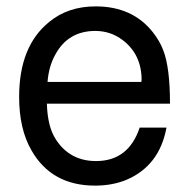

<svg xmlns="http://www.w3.org/2000/svg" viewBox="-20 -559 596 602"><path d="M127 -234Q129 -162 155 -122Q199 -54 281 -54Q383 -54 418 -159H502Q480 -39 376 5Q332 23 278 23Q142 23 79 -87Q40 -154 40 -255Q40 -414 134 -490Q193 -539 280 -539Q396 -539 460 -457Q470 -444 478 -430.5Q486 -417 492 -401Q513 -347 513 -234ZM423 -302 424 -308Q424 -388 365 -433Q327 -462 279 -462Q193 -462 153 -387Q133 -351 129 -302Z"/></svg>

Font: Ekushey Lal Sabuj Normal
Style: Regular
Weight: 400
Designer: Al Mamun Sumon
Foundry: Al Mamun Sumon
Version: Version 1.0